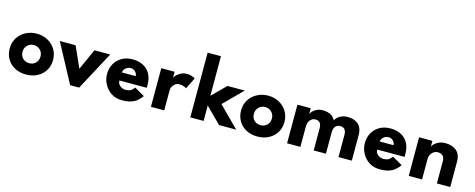

<svg xmlns="http://www.w3.org/2000/svg" viewBox="-33 -1323 4878 1971"><g transform="rotate(15 2406.0 -338.0)"><path d="M251 12Q181.5 12 129.5 -16Q77.5 -44 48.8 -92.8Q20 -141.5 20 -204Q20 -270 51.8 -319Q83.5 -368 136 -395.2Q188.5 -422.5 251 -422.5Q317.5 -422.5 369.5 -393.5Q421.5 -364.5 451.2 -315.2Q481 -266 481 -204Q481 -141 451.2 -92.2Q421.5 -43.5 369.5 -15.8Q317.5 12 251 12ZM252 -109Q293.5 -109 320.2 -136Q347 -163 347 -205Q347 -248 319 -274.8Q291 -301.5 252 -301.5Q211.5 -301.5 183.8 -274.2Q156 -247 156 -205Q156 -163.5 182.5 -136.2Q209 -109 252 -109Z M813 0H717L497 -410.5H665L765 -187L865 -410.5H1033Z M1267.5 12Q1203.5 12 1155.2 -19.5Q1107 -51 1080 -101.5Q1053 -152 1053 -209.5Q1053 -270 1080 -318.2Q1107 -366.5 1155.8 -394.5Q1204.5 -422.5 1270.5 -422.5Q1333.5 -422.5 1381.8 -398Q1430 -373.5 1457 -325.2Q1484 -277 1484 -205Q1484 -191 1483.5 -177.5H1193Q1193 -152.5 1206 -135.5Q1219 -118.5 1238 -109.8Q1257 -101 1274.5 -101Q1307.5 -101 1327.5 -110.8Q1347.5 -120.5 1369.5 -149L1477 -87Q1454.5 -56.5 1428.2 -34.5Q1402 -12.5 1364 -0.2Q1326 12 1267.5 12ZM1343.5 -264Q1343 -280 1334.2 -295.2Q1325.5 -310.5 1310 -320.5Q1294.5 -330.5 1273.5 -330.5Q1243 -330.5 1220 -310.2Q1197 -290 1197 -264Z M1717 0H1575.5V-410.5H1717V-351H1718.5Q1742 -388 1790.5 -411.5Q1814 -422.5 1844.5 -422.5Q1895.5 -422.5 1934 -397L1874.5 -277Q1861 -288 1832.5 -295.5Q1819 -299 1801 -299Q1773.5 -299 1757 -287.5Q1717 -256.5 1717 -216Z M2482 0H2299.5L2135.5 -164V0H1994V-688H2135.5V-267L2279 -410.5H2463L2267.5 -214.5Z M2710 12Q2640.5 12 2588.5 -16Q2536.5 -44 2507.8 -92.8Q2479 -141.5 2479 -204Q2479 -270 2510.8 -319Q2542.5 -368 2595 -395.2Q2647.5 -422.5 2710 -422.5Q2776.5 -422.5 2828.5 -393.5Q2880.5 -364.5 2910.2 -315.2Q2940 -266 2940 -204Q2940 -141 2910.2 -92.2Q2880.5 -43.5 2828.5 -15.8Q2776.5 12 2710 12ZM2711 -109Q2752.5 -109 2779.2 -136Q2806 -163 2806 -205Q2806 -248 2778 -274.8Q2750 -301.5 2711 -301.5Q2670.5 -301.5 2642.8 -274.2Q2615 -247 2615 -205Q2615 -163.5 2641.5 -136.2Q2668 -109 2711 -109Z M3710.5 0H3569V-234.5Q3569 -312 3506 -312Q3473 -312 3454.2 -290.5Q3435.5 -269 3435.5 -224V0H3305.5V-234.5Q3305.5 -312 3242.5 -312H3240Q3209 -312 3186.5 -285.8Q3164 -259.5 3164 -216V0H3022.5V-410.5H3164V-348Q3170.5 -364.5 3187 -381.5Q3203.5 -398.5 3229.8 -410.5Q3256 -422.5 3291.5 -422.5Q3318 -422.5 3343.8 -416Q3369.5 -409.5 3390.5 -393.8Q3411.5 -378 3424 -350.5Q3431 -367.5 3449 -384Q3467 -400.5 3493.8 -411.5Q3520.5 -422.5 3554.5 -422.5Q3620 -422.5 3661 -391.5Q3710.5 -353.5 3710.5 -270.5Z M4007.5 12Q3943.5 12 3895.2 -19.5Q3847 -51 3820 -101.5Q3793 -152 3793 -209.5Q3793 -270 3820 -318.2Q3847 -366.5 3895.8 -394.5Q3944.5 -422.5 4010.5 -422.5Q4073.5 -422.5 4121.8 -398Q4170 -373.5 4197 -325.2Q4224 -277 4224 -205Q4224 -191 4223.5 -177.5H3933Q3933 -152.5 3946 -135.5Q3959 -118.5 3978 -109.8Q3997 -101 4014.5 -101Q4047.5 -101 4067.5 -110.8Q4087.5 -120.5 4109.5 -149L4217 -87Q4194.5 -56.5 4168.2 -34.5Q4142 -12.5 4104 -0.2Q4066 12 4007.5 12ZM4083.5 -264Q4083 -280 4074.2 -295.2Q4065.5 -310.5 4050 -320.5Q4034.5 -330.5 4013.5 -330.5Q3983 -330.5 3960 -310.2Q3937 -290 3937 -264Z M4756.5 0H4614.5V-234.5Q4614.5 -276 4594.2 -294Q4574 -312 4541 -312Q4508.5 -312 4482.8 -284.8Q4457 -257.5 4457 -216V0H4315.5V-410.5H4457V-348Q4464 -366 4483 -383Q4502 -400 4530.2 -411.2Q4558.5 -422.5 4592.5 -422.5Q4658 -422.5 4702 -392Q4756.5 -354 4756.5 -270.5Z"/></g></svg>

Font: Lucymar Sans
Style: Bold
Weight: 700
Foundry: The League of Moveable Type (original font) / Main changes by Cristiano Sobral with portions from Mirco Monsees
Version: Version 2.001;August 30, 2020;FontCreator 13.0.0.2681 64-bit